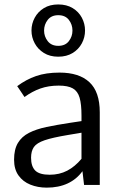

<svg xmlns="http://www.w3.org/2000/svg" viewBox="-20 -840 529 872"><path d="M192.4 12.2Q151.4 12.2 117.7 -1.5Q84 -15.1 64 -43.2Q43.9 -71.3 43.9 -114.7Q43.9 -161.6 61.3 -190.7Q78.6 -219.7 111.6 -236.6Q144.5 -253.4 190.9 -263.2Q237.3 -272.9 294.9 -281.7L350.1 -290V-314.9Q350.1 -366.7 341.6 -396.2Q333 -425.8 310.8 -438.5Q288.6 -451.2 246.6 -451.2Q200.7 -451.2 163.3 -438Q126 -424.8 91.3 -399.4Q91.3 -399.4 86.2 -407Q81.1 -414.6 74.7 -424.3Q68.4 -434.1 63.2 -441.4Q58.1 -448.7 58.1 -448.7Q98.6 -479 143.8 -494.6Q189 -510.3 250.5 -510.3Q339.4 -510.3 386.2 -466.6Q433.1 -422.9 433.1 -330.1V0H361.8L354.5 -62.5Q328.1 -25.9 287.1 -6.8Q246.1 12.2 192.4 12.2ZM205.6 -46.4Q250 -46.4 285.4 -64.9Q320.8 -83.5 350.1 -118.7V-237.3L286.6 -226.6Q218.8 -215.3 182.9 -203.1Q147 -190.9 134 -172.4Q121.1 -153.8 121.1 -123.5Q121.1 -84.5 140.1 -65.4Q159.2 -46.4 205.6 -46.4ZM244.6 -582.5Q206.5 -582.5 179.4 -599.4Q152.3 -616.2 137.7 -643.3Q123 -670.4 123 -701.2Q123 -732.4 137.7 -759.5Q152.3 -786.6 179.4 -803.2Q206.5 -819.8 244.6 -819.8Q282.7 -819.8 310.1 -803.2Q337.4 -786.6 351.8 -759.5Q366.2 -732.4 366.2 -701.2Q366.2 -670.4 351.8 -643.3Q337.4 -616.2 310.1 -599.4Q282.7 -582.5 244.6 -582.5ZM244.6 -631.8Q276.4 -631.8 292.7 -653.1Q309.1 -674.3 309.1 -701.2Q309.1 -728.5 292.7 -749.8Q276.4 -771 244.6 -771Q213.4 -771 196.8 -749.8Q180.2 -728.5 180.2 -701.2Q180.2 -674.3 196.8 -653.1Q213.4 -631.8 244.6 -631.8Z"/></svg>

Font: Pontano Sans
Style: Regular
Weight: 400
Designer: Vernon Adams
Foundry: Vernon Adams
Version: Version 2.001